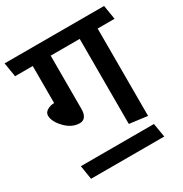

<svg xmlns="http://www.w3.org/2000/svg" viewBox="-204 -825 1084 1140"><g transform="rotate(-30 338.0 -255.0)"><path d="M448 0V-583H249V-216Q249 -185 236.5 -167Q224 -149 199 -149Q146 -149 101.5 -195Q57 -241 57 -282Q57 -304 79 -316.5Q101 -329 126 -329V-583H5Q1 -607 -3 -631Q-7 -655 -11 -680H671L687 -583H571V16ZM593 170H91L76 75H577Q581 99 585 122.5Q589 146 593 170Z"/></g></svg>

Font: Palanquin SemiBold
Style: Regular
Weight: 600
Designer: Pria Ravichandran
Version: Version 1.0.4